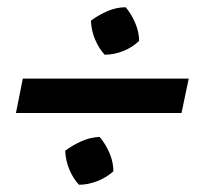

<svg xmlns="http://www.w3.org/2000/svg" viewBox="-20 -551 550 530"><path d="M24 -239 43 -334H501L481 -239ZM198 -41Q182 -58 171.5 -83Q161 -108 160 -135Q180 -150 204.5 -161Q229 -172 255 -173Q272 -153 282.5 -128Q293 -103 293 -78Q274 -61 248.5 -51Q223 -41 198 -41ZM269 -400Q253 -417 242.5 -442Q232 -467 231 -494Q251 -509 276 -520Q301 -531 327 -531Q343 -512 353.5 -487Q364 -462 364 -438Q345 -420 320 -410Q295 -400 269 -400Z"/></svg>

Font: Piazzolla Thin ExtraBold
Style: Italic
Weight: 800
Italic angle: -11.3°
Version: Version 2.005